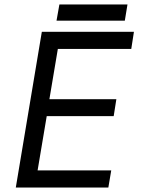

<svg xmlns="http://www.w3.org/2000/svg" viewBox="-20 -843 632 863"><path d="M51 0 168 -700H582L570 -623H240L202 -397H503L491 -321H190L149 -77H480L467 0ZM234 -750 247 -823H553L541 -750Z"/></svg>

Font: Figtree
Style: Italic
Weight: 400
Italic angle: -9.5°
Foundry: Erik Kennedy
Version: Version 2.001; ttfautohint (v1.8.4.7-5d5b);gftools[0.9.27]